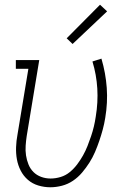

<svg xmlns="http://www.w3.org/2000/svg" viewBox="-20 -784 540 812"><path d="M193 8Q167 8 142 0.5Q117 -7 98 -23.5Q79 -40 67.5 -62.5Q56 -85 51.5 -110Q47 -135 48 -162Q49 -189 54 -215L100 -493H47V-530H146L93 -209Q90 -189 88.5 -168Q87 -147 90 -127Q93 -107 100.5 -88.5Q108 -70 121.5 -56.5Q135 -43 154 -36Q173 -29 194 -29Q215 -29 236.5 -35.5Q258 -42 275.5 -56.5Q293 -71 306.5 -89Q320 -107 331 -126.5Q342 -146 350 -166.5Q358 -187 365 -207.5Q372 -228 377 -249Q382 -270 385 -291Q395 -351 391.5 -409.5Q388 -468 371 -524L409 -536Q427 -475 431.5 -412.5Q436 -350 425 -285Q421 -260 414.5 -236Q408 -212 400 -188.5Q392 -165 382 -141.5Q372 -118 358 -96Q344 -74 327 -54Q310 -34 288.5 -19.5Q267 -5 242 1.5Q217 8 193 8ZM287 -598 262 -622 403 -764 433 -736Z"/></svg>

Font: Iosevka Slab XLtObl
Style: Regular
Weight: 200
Italic angle: -9°
Monospace: yes
Designer: Belleve Invis
Foundry: Belleve Invis
Version: Version 11.1.1; ttfautohint (v1.8.3)